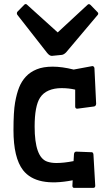

<svg xmlns="http://www.w3.org/2000/svg" viewBox="-20 -889 540 939"><path d="M340.3 -548.8 432.1 -565.9Q440.9 -564.5 441.9 -555.2L450.2 -381.3Q449.2 -369.6 439.5 -368.2L357.9 -357.4Q347.7 -357.4 347.7 -368.2V-450.7Q316.4 -458 280.8 -458Q245.1 -458 218 -446.3Q190.9 -434.6 175.8 -411.1Q149.4 -370.1 149.4 -270Q149.4 -119.6 210.9 -98.6Q230.5 -91.8 255.9 -91.8Q292.5 -91.8 339.8 -101.1L341.8 -134.8Q342.8 -146.5 352.1 -147.5L429.2 -144.5Q436 -143.6 437 -133.3L445.8 19.5Q445.8 29.8 436 29.8H342.3Q335 29.8 334 20.5L335.4 -7.3Q158.7 27.3 92.8 -56.6Q45.9 -117.2 45.9 -252.4Q45.9 -342.8 53.7 -387.2Q61.5 -431.6 73.7 -461.9Q85.9 -492.2 106.9 -514.6Q127.9 -537.1 159.7 -550Q191.4 -563 237.5 -563Q283.7 -563 340.3 -548.8ZM303.2 -632.8Q292.5 -622.1 282.7 -620.6L233.4 -615.7Q222.2 -615.7 210.4 -630.4L64.9 -816.4Q62.5 -819.8 62.5 -824.5Q62.5 -829.1 66.4 -833L99.1 -866.2Q102.1 -869.1 105.5 -869.1Q108.9 -869.1 110.8 -867.2L262.2 -730.5L408.2 -865.7Q411.1 -868.7 415 -868.7Q418.9 -868.7 422.9 -864.7L457 -829.6Q460.4 -826.2 460.4 -822.8Q460.4 -819.3 458.5 -816.9Z"/></svg>

Font: Wellfleet
Style: Regular
Weight: 400
Designer: Riccardo De Franceschi
Foundry: Riccardo De Franceschi
Version: Version 1.002